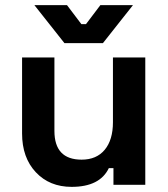

<svg xmlns="http://www.w3.org/2000/svg" viewBox="-20 -720 656 748"><path d="M259 8Q173 8 119.5 -49Q66 -106 66 -200V-496H192V-210Q192 -98 298 -98Q356 -98 388 -136.5Q420 -175 420 -244V-496H546V0H422V-65H404Q369 8 259 8ZM381 -552H231L114 -700H241L297 -626H315L371 -700H498Z"/></svg>

Font: Rootstock Sans Headline
Style: Bold
Weight: 700
Designer: Florian Karsten
Foundry: Florian Karsten
Version: Version 2.000;FEAKit 1.0